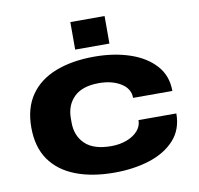

<svg xmlns="http://www.w3.org/2000/svg" viewBox="-81 -804 933 900"><g transform="rotate(-10 385.5 -353.5)"><path d="M311 -588V-719H474V-588ZM393 12Q287 12 208.5 -18.5Q130 -49 87.5 -110Q45 -171 45 -264Q45 -356 87.5 -417.5Q130 -479 208.5 -509.5Q287 -540 393 -540Q485 -540 560.5 -515Q636 -490 681 -440.5Q726 -391 726 -318H539Q539 -362 497 -388Q455 -414 393 -414Q314 -414 274.5 -375.5Q235 -337 235 -274V-254Q235 -191 275.5 -152Q316 -113 400 -113Q441 -113 474.5 -126Q508 -139 527 -161Q546 -183 546 -211H726Q726 -135 681 -85.5Q636 -36 560.5 -12Q485 12 393 12Z"/></g></svg>

Font: Archivo Expanded ExtraBold
Style: Regular
Weight: 800
Width: 7
Designer: Hector Gatti
Foundry: Omnibus-Type
Version: Version 2.001; ttfautohint (v1.8.3)